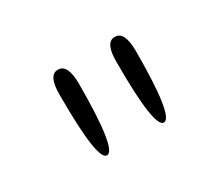

<svg xmlns="http://www.w3.org/2000/svg" viewBox="-70 -909 758 655"><g transform="rotate(-30 309.0 -581.5)"><path d="M196 -413Q159 -413 159 -663V-675Q159 -750 196 -750Q234 -751 235 -675Q235 -413 196 -413ZM420 -413Q383 -413 383 -663V-675Q383 -750 420 -750Q458 -751 459 -675Q459 -413 420 -413Z"/></g></svg>

Font: Hermit Light
Style: Regular
Weight: 300
Designer: Pablo Caro
Version: Version 2.000;PS 002.000;hotconv 1.0.88;makeotf.lib2.5.64775